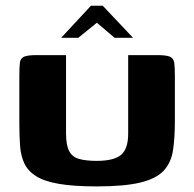

<svg xmlns="http://www.w3.org/2000/svg" viewBox="-20 -654 684 676"><path d="M595.7 -227.5Q595.7 -169.1 589.2 -125.6Q582.8 -82.1 556.9 -53.7Q530.9 -25.2 474.9 -11.5Q418.9 2.3 319.7 2.3Q239 2.3 187.3 -6.7Q135.6 -15.6 107.2 -33.6Q78.7 -51.6 66.1 -77.9Q53.5 -104.2 50.8 -139.1Q48.1 -174.1 48.1 -217.3V-386.3Q48.1 -417 50 -432.9Q51.8 -448.7 64.8 -454.4Q77.8 -460 108.9 -460H212.5V-184.7Q212.5 -142.9 223.5 -122.1Q234.5 -101.2 258.4 -94.4Q282.4 -87.6 320.4 -87.6Q381.2 -87.6 406.3 -108.8Q431.3 -130.1 431.3 -183.7V-460H533.1Q565.3 -460 578.3 -454.4Q591.2 -448.7 593.5 -432.9Q595.7 -417 595.7 -386.3ZM195.4 -521 300.3 -633.9H341.7L448.3 -521H383.5L321 -573.9L255.8 -521Z"/></svg>

Font: Genos Thin
Style: Regular
Weight: 100
Designer: Robert E. Leuschke
Foundry: Robert E. Leuschke
Version: Version 1.010